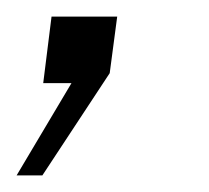

<svg xmlns="http://www.w3.org/2000/svg" viewBox="-33 -100 251 231"><path d="M-13 111H18L99 -12L108 -80H29L19 0H53Z"/></svg>

Font: United Sans Thin
Style: Italic
Weight: 100
Italic angle: -8°
Designer: Pablo Impallari, Rodrigo Fuenzalida (Modified by Dan O. Williams)
Version: Version 1.000;PS 001.000;hotconv 1.0.88;makeotf.lib2.5.64775